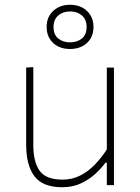

<svg xmlns="http://www.w3.org/2000/svg" viewBox="-20 -778 589 807"><path d="M242 9Q159.5 9 124.8 -37.2Q90 -83.5 90 -169Q90 -201.5 90 -225.5Q90 -249.5 90 -271Q90 -311.5 90 -348.2Q90 -385 90 -420.8Q90 -456.5 90 -494L120 -496Q120 -440 120 -386Q120 -332 120 -271V-169Q120 -97 146.8 -60Q173.5 -23 243 -23Q283.5 -23 317.2 -40.2Q351 -57.5 378.8 -86.2Q406.5 -115 429 -150V-271Q429 -332 429 -385Q429 -438 429 -494H459Q459 -438 459 -385Q459 -332 459 -271V-221Q459 -160.5 459 -108.5Q459 -56.5 459 0H429V-94H423Q408 -73 382.5 -49Q357 -25 321.8 -8Q286.5 9 242 9ZM274 -572Q245.5 -572 223.5 -583.2Q201.5 -594.5 188.8 -615.2Q176 -636 176 -665Q176 -706.5 203.8 -732.2Q231.5 -758 275 -758Q303.5 -758 325.8 -746.2Q348 -734.5 360.5 -713.5Q373 -692.5 373 -665Q373 -636 360.2 -615.2Q347.5 -594.5 325.2 -583.2Q303 -572 274 -572ZM274 -600Q304 -600 324 -616Q344 -632 344 -665Q344 -696 324.2 -713Q304.5 -730 275 -730Q245 -730 225 -713Q205 -696 205 -665Q205 -632 225 -616Q245 -600 274 -600Z"/></svg>

Font: Commissioner Thin
Style: Regular
Weight: 100
Designer: Kostas Bartsokas
Foundry: Kostas Bartsokas
Version: Version 1.001;gftools[0.9.23]